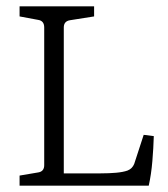

<svg xmlns="http://www.w3.org/2000/svg" viewBox="-20 -588 531 608"><path d="M435 -161 467 -157Q466 -120 462.5 -78Q459 -36 451 0H42V-32L101 -42Q120 -45 120 -65V-501Q120 -522 101 -525L42 -536V-568H278V-536L202 -524Q182 -521 182 -501V-39H299Q326 -39 348 -41Q370 -43 384 -48Q399 -54 405 -69Z"/></svg>

Font: Yrsa Light
Style: Regular
Weight: 300
Designer: Anna Giedrys (Yrsa+Rasa design), David Brezina (Yrsa art-direction, Rasa art-direction, design)
Foundry: Rosetta Type Foundry
Version: Version 2.004